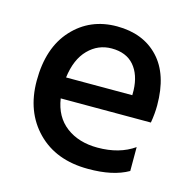

<svg xmlns="http://www.w3.org/2000/svg" viewBox="-83 -597 690 685"><g transform="rotate(15 262.5 -254.0)"><path d="M383.8 -290H139.2Q147.9 -358.9 184.1 -395.5Q220.2 -432.1 270 -432.1Q324.2 -432.1 353 -398.7Q381.8 -365.2 383.8 -308.1ZM446.8 -115.2Q392.6 -77.1 312 -77.1Q242.2 -77.1 196 -112.1Q149.9 -147 140.1 -212.9H473.1Q479 -247.1 479 -277.8Q479 -392.1 422.1 -452.6Q365.2 -513.2 268.1 -513.2Q168.9 -513.2 105 -443.6Q41 -374 41 -252Q41 -137.2 110.8 -66.2Q180.7 4.9 298.8 4.9Q390.6 5.4 446.8 -26.9Z"/></g></svg>

Font: FAU Chimera Medium
Style: Regular
Weight: 500
Version: Version 1.002;hotconv 1.0.117;makeotfexe 2.5.65602